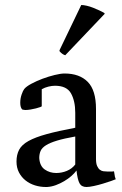

<svg xmlns="http://www.w3.org/2000/svg" viewBox="-20 -736 490 768"><path d="M305 -716Q314 -716 327 -713Q340 -710 352.5 -705Q365 -700 377 -694.5Q389 -689 397 -684Q399 -682 399 -681L241 -515Q230 -518 219 -530Q218 -531 218 -535ZM281 -190Q236 -182 208 -173.5Q180 -165 164 -155Q148 -145 142.5 -132.5Q137 -120 137 -104Q139 -72 159 -58Q179 -44 205 -44Q227 -44 247.5 -52.5Q268 -61 281 -78ZM429 -50Q434 -50 436 -51L438 -39Q439 -28 443 -19Q439 -17 424.5 -12Q410 -7 392 -1.5Q374 4 355.5 8Q337 12 326 12Q306 12 298 -3Q290 -18 286 -54Q278 -43 265.5 -32Q253 -21 237 -11.5Q221 -2 203.5 4.5Q186 11 168 12H163Q141 12 120 5.5Q99 -1 82.5 -14Q66 -27 56 -46Q46 -65 46 -90Q46 -117 56.5 -137Q67 -157 94 -172Q121 -187 166.5 -199.5Q212 -212 281 -225V-285Q281 -332 264 -362.5Q247 -393 200 -393Q188 -393 173.5 -389.5Q159 -386 147 -379V-311Q147 -310 140.5 -307.5Q134 -305 124 -302.5Q114 -300 102.5 -298Q91 -296 82 -296Q77 -296 69 -298Q61 -306 61 -325Q61 -342 66.5 -358Q72 -374 77 -380Q85 -390 105.5 -401Q126 -412 150 -421Q174 -430 198.5 -436Q223 -442 238 -442Q298 -442 331 -408.5Q364 -375 364 -300V-100Q364 -82 368.5 -72Q373 -62 379.5 -57Q386 -52 393.5 -51Q401 -50 408 -50Z"/></svg>

Font: Lusitana
Style: Regular
Weight: 400
Designer: Ana Paula Megda
Foundry: Ana Paula Megda
Version: Version 1.000; ttfautohint (v1.1) -l 8 -r 50 -G 200 -x 14 -D